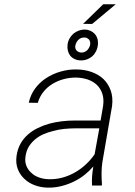

<svg xmlns="http://www.w3.org/2000/svg" viewBox="-20 -860 627 890"><path d="M406.7 0H451.7L452.6 -5.4Q450.7 -31.2 450.7 -56.9Q450.7 -82.5 454.6 -108.9L499.5 -368.7Q504.4 -408.7 493.4 -439.9Q482.4 -471.2 459.5 -493.7Q436.5 -515.1 403.8 -526.6Q371.1 -538.1 333 -538.1Q296.9 -538.6 261 -528.3Q225.1 -518.1 194.8 -498.5Q164.6 -479 143.1 -450.2Q121.6 -421.4 113.3 -383.8L155.3 -383.3Q163.6 -412.1 181.2 -434.1Q198.7 -456.1 222.7 -470.7Q246.6 -485.4 274.4 -492.9Q302.2 -500.5 331.5 -500.5Q361.3 -500 386.5 -491.5Q411.6 -482.9 429.2 -466.3Q446.3 -449.7 454.3 -425.5Q462.4 -401.4 458 -369.6L446.3 -301.3H324.7Q296.9 -301.3 267.3 -297.9Q237.8 -294.4 210 -287.1Q181.6 -279.3 155.8 -266.8Q129.9 -254.4 109.4 -236.3Q88.4 -217.8 74.7 -193.1Q61 -168.5 56.6 -136.2Q52.2 -102.5 62.7 -75.7Q73.2 -48.8 93.8 -30.3Q113.8 -11.2 142.1 -1Q170.4 9.3 201.7 9.8Q234.4 10.3 265.4 2.4Q296.4 -5.4 324.7 -19.5Q349.6 -31.7 371.8 -49.3Q394 -66.9 412.6 -88.4Q408.7 -65.9 407 -44.4Q405.3 -22.9 406.7 0ZM205.6 -29.3Q182.1 -29.8 160.9 -37.4Q139.6 -44.9 125 -59.1Q109.4 -72.8 101.8 -92.5Q94.2 -112.3 98.6 -137.7Q102.5 -163.1 114.7 -182.1Q127 -201.2 144.5 -215.3Q161.1 -229 181.9 -238Q202.6 -247.1 225.1 -252.4Q251 -259.8 278.1 -262.5Q305.2 -265.1 329.6 -265.1H440.4L418.5 -144.5Q400.4 -118.7 377.2 -97.2Q354 -75.7 327.1 -60.5Q299.8 -44.9 269 -36.6Q238.3 -28.3 205.6 -29.3ZM458.5 -840.3 365.2 -749.5 407.2 -749 516.6 -840.3ZM293 -652.3Q291.5 -637.2 294.7 -624.8Q297.9 -612.3 304.7 -603Q313 -592.3 325.9 -586.2Q338.9 -580.1 354.5 -580.1Q369.1 -579.6 383.1 -584.7Q397 -589.8 407.7 -599.1Q418.5 -608.9 425.5 -623Q432.6 -637.2 434.1 -655.3Q435.1 -670.4 430.7 -683.1Q426.3 -695.8 417.5 -704.6Q409.2 -712.9 397.9 -717.8Q386.7 -722.7 373.5 -723.1Q359.4 -723.1 346.4 -718.5Q333.5 -713.9 323.2 -706.1Q311 -696.3 303 -682.6Q294.9 -668.9 293 -652.3ZM346.7 -618.2Q340.3 -620.6 335.7 -625Q331.1 -629.4 329.6 -636.2Q328.1 -641.1 329.1 -647.7Q330.1 -654.3 333.5 -661.6Q336.9 -668.9 342.3 -674.3Q347.7 -679.7 354 -683.1Q360.4 -685.5 366.9 -686Q373.5 -686.5 379.9 -685.1Q385.7 -682.6 390.1 -679Q394.5 -675.3 396.5 -669.9Q398.4 -664.6 398.4 -658Q398.4 -651.4 395 -643.6Q391.6 -635.7 387.2 -630.4Q382.8 -625 377.4 -622.1Q370.6 -617.7 362.8 -616.7Q355 -615.7 346.7 -618.2Z"/></svg>

Font: Roboto Mono ExtraLight
Style: Italic
Weight: 250
Italic angle: -10°
Monospace: yes
Designer: Google
Version: Version 3.000